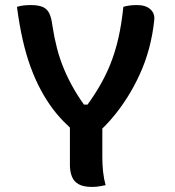

<svg xmlns="http://www.w3.org/2000/svg" viewBox="-20 -729 690 758"><path d="M397 2Q387 4 379 5.5Q371 7 362.5 8Q354 9 344 9Q309 9 290 -2Q271 -13 263.5 -33Q256 -53 256 -78Q256 -123 256 -168Q256 -213 256 -257H384Q384 -233 384 -208Q384 -183 384 -157.5Q384 -132 384 -107Q384 -78 387 -50.5Q390 -23 397 2ZM47 -702Q60 -706 73.5 -707.5Q87 -709 101 -709Q130 -709 147.5 -702Q165 -695 174 -677.5Q183 -660 187 -627Q194 -581 205 -538.5Q216 -496 233 -455.5Q250 -415 273.5 -374.5Q297 -334 330 -291L286 -316H353L307 -291Q343 -338 370 -383.5Q397 -429 416 -476.5Q435 -524 447.5 -579Q460 -634 467 -702Q480 -706 493.5 -707.5Q507 -709 521 -709Q555 -709 573.5 -692.5Q592 -676 589 -650Q583 -592 568.5 -538Q554 -484 531.5 -435Q509 -386 482 -343.5Q455 -301 424.5 -265Q394 -229 362 -201Q340 -201 323 -202Q306 -203 293 -206.5Q280 -210 268 -217Q256 -224 245 -236Q215 -264 189 -298.5Q163 -333 141 -374Q119 -415 101 -464Q83 -513 69.5 -572.5Q56 -632 47 -702Z"/></svg>

Font: Recursive Casual SemiBold
Style: Regular
Weight: 600
Version: Version 1.047